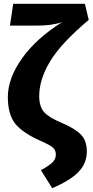

<svg xmlns="http://www.w3.org/2000/svg" viewBox="-20 -762 484 1004"><path d="M424 -742 444 -658Q299 -536 242 -441Q185 -346 185 -260Q185 -205 210.5 -176Q236 -147 302 -120Q370 -91 402 -59.5Q434 -28 434 30Q434 92 390.5 137Q347 182 253 222L194 128Q234 106 253 88.5Q272 71 272 46Q272 23 256.5 9.5Q241 -4 191 -26Q98 -67 59.5 -115.5Q21 -164 21 -255Q21 -352 95 -456.5Q169 -561 306 -647Q255 -628 171 -628H32L49 -742Z"/></svg>

Font: Fira Sans
Style: Bold
Weight: 700
Designer: bBox Type GmbH & Carrois Corporate GbR & Edenspiekermann AG
Foundry: bBox Type GmbH & Carrois Corporate GbR & Edenspiekermann AG
Version: Version 4.301;PS 004.301;hotconv 1.0.88;makeotf.lib2.5.64775